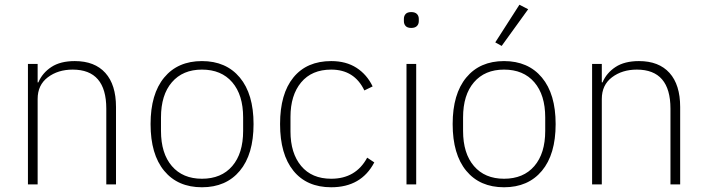

<svg xmlns="http://www.w3.org/2000/svg" viewBox="-20 -779 2983 811"><path d="M98 0V-509H139V-431H142Q159 -471 197 -496Q235 -521 296 -521Q380 -521 425 -471Q470 -421 470 -327V0H429V-320Q429 -485 287 -485Q225 -485 182 -452.5Q139 -420 139 -361V0Z M616 -255Q616 -382 673.5 -451.5Q731 -521 833 -521Q935 -521 993 -451.5Q1051 -382 1051 -255Q1051 -127 993 -57.5Q935 12 833 12Q731 12 673.5 -57.5Q616 -127 616 -255ZM1007 -226V-283Q1007 -378 961 -431.5Q915 -485 833 -485Q752 -485 706 -431.5Q660 -378 660 -283V-226Q660 -131 706 -77.5Q752 -24 833 -24Q915 -24 961 -77.5Q1007 -131 1007 -226Z M1163 -255Q1163 -383 1219.5 -452Q1276 -521 1379 -521Q1442 -521 1486 -492.5Q1530 -464 1554 -414L1519 -397Q1477 -485 1379 -485Q1297 -485 1252 -431Q1207 -377 1207 -285V-224Q1207 -132 1252 -78Q1297 -24 1379 -24Q1483 -24 1531 -113L1561 -93Q1506 12 1379 12Q1276 12 1219.5 -57.5Q1163 -127 1163 -255Z M1686 -690V-699Q1686 -712 1693.5 -720Q1701 -728 1717 -728Q1733 -728 1741 -720Q1749 -712 1749 -699V-690Q1749 -677 1741 -669Q1733 -661 1717 -661Q1701 -661 1693.5 -669Q1686 -677 1686 -690ZM1738 0H1697V-509H1738Z M1892 -255Q1892 -382 1949.5 -451.5Q2007 -521 2109 -521Q2211 -521 2269 -451.5Q2327 -382 2327 -255Q2327 -127 2269 -57.5Q2211 12 2109 12Q2007 12 1949.5 -57.5Q1892 -127 1892 -255ZM2283 -226V-283Q2283 -378 2237 -431.5Q2191 -485 2109 -485Q2028 -485 1982 -431.5Q1936 -378 1936 -283V-226Q1936 -131 1982 -77.5Q2028 -24 2109 -24Q2191 -24 2237 -77.5Q2283 -131 2283 -226ZM2211 -740 2099 -585 2072 -600 2174 -759Z M2481 0V-509H2522V-431H2525Q2542 -471 2580 -496Q2618 -521 2679 -521Q2763 -521 2808 -471Q2853 -421 2853 -327V0H2812V-320Q2812 -485 2670 -485Q2608 -485 2565 -452.5Q2522 -420 2522 -361V0Z"/></svg>

Font: Anuphan ExtraLight
Style: Regular
Weight: 200
Designer: Cadson Demak
Version: Version 3.001